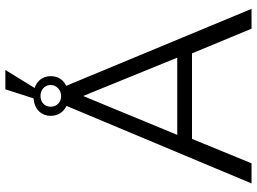

<svg xmlns="http://www.w3.org/2000/svg" viewBox="-141 -817 958 716"><g transform="rotate(-90 338.0 -459.0)"><path d="M435 -918H363L329 -813C290 -810 264 -785 264 -749C264 -722 278 -701 301 -690L12 0H87L178 -222H497L589 0H663L376 -691C399 -702 412 -722 412 -749C412 -778 395 -800 368 -809ZM193 -277 338 -628 481 -277ZM338 -787C361 -787 379 -772 379 -749C379 -726 359 -710 338 -710C315 -710 298 -726 298 -749C298 -772 315 -787 338 -787Z"/></g></svg>

Font: Raleway Reg
Style: Regular
Weight: 400
Designer: Matt McInerney, Pablo Impallari, Rodrigo Fuenzalida
Foundry: Matt McInerney, Pablo Impallari, Rodrigo Fuenzalida
Version: Version 3.00 July 28, 2015